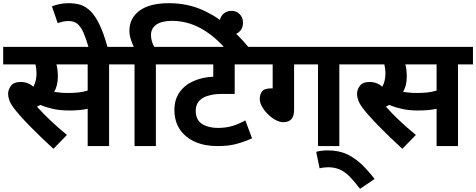

<svg xmlns="http://www.w3.org/2000/svg" viewBox="-20 -916 2986 1204"><path d="M664.1 -512.2V0H529.8V-233.9Q501 -227.5 474.6 -225.6Q441.9 -223.1 416 -223.1Q351.1 -223.1 307.6 -234.4Q266.1 -243.7 232.9 -257.8Q229.5 -256.3 222.7 -252.7Q215.8 -249 211.9 -247.1Q252 -202.1 297.9 -159.2Q344.7 -114.7 399.9 -69.8L314.9 17.1Q230.5 -60.5 167.5 -125Q101.1 -192.9 66.9 -237.8Q43.9 -269 38.1 -289.1Q30.8 -309.6 30.8 -327.1Q30.8 -353.5 48.3 -377.4Q65.9 -401.9 109.9 -401.9Q156.2 -401.9 189 -372.1Q200.2 -391.6 204.6 -413.1Q209 -435.1 209 -458Q209 -483.9 202.1 -512.2H0V-622.1H757.8V-512.2ZM403.8 -333Q439.5 -333 469.7 -335.9Q500 -338.9 529.8 -348.1V-512.2H334Q338.4 -495.1 340.3 -479.5Q342.8 -459 342.8 -437Q342.8 -407.7 336.9 -382.8Q331.1 -359.4 319.8 -339.8Q333 -337.9 360.4 -335Q378.4 -333 403.8 -333Z M536.6 -615.2Q521 -670.4 503.4 -711.9Q486.3 -749.5 465.3 -766.6Q443.8 -784.2 409.7 -784.2Q391.6 -784.2 373 -780.3Q354 -775.4 341.8 -771L305.7 -876Q333 -886.7 355 -890.6Q378.9 -896 410.6 -896Q450.7 -896 484.9 -885.7Q518.6 -874.5 548.3 -845.7Q577.1 -817.4 604 -761.7Q630.4 -707 655.8 -615.2Z M823.7 -512.2H743.7V-622.1H818.8Q807.1 -646 799.3 -672.9Q791.5 -697.8 791.5 -723.1Q791.5 -802.2 855 -849.1Q918.5 -896 1039.6 -896Q1149.4 -896 1241.7 -856.9Q1332 -818.4 1406.7 -753.9Q1481.4 -689.9 1542.5 -615.2H1389.6Q1316.9 -696.8 1233.9 -741.2Q1150.4 -785.2 1058.6 -785.2Q994.6 -785.2 960.4 -761.7Q926.8 -737.3 926.8 -696.8Q926.8 -675.8 932.6 -656.2Q938.5 -636.7 947.8 -622.1H1052.7V-512.2H957.5V0H823.7Z M1592.8 -512.2H1451.7V-327.1H1383.8Q1329.1 -327.1 1302.2 -320.3Q1274.9 -314.5 1254.4 -303.2Q1207.5 -276.4 1207.5 -221.2Q1207.5 -164.1 1247.1 -138.7Q1286.6 -113.8 1345.7 -113.8Q1396 -113.8 1437 -126Q1477.5 -138.2 1518.6 -161.1L1560.5 -48.8Q1513.2 -26.9 1463.4 -13.7Q1414.6 0 1342.8 0Q1264.2 0 1203.6 -26.4Q1143.1 -53.2 1107.9 -104Q1073.7 -155.3 1073.7 -227.1Q1073.7 -292 1106 -337.4Q1137.7 -382.8 1192.9 -407.2Q1248.5 -432.1 1317.4 -435.1V-512.2H1037.6V-622.1H1592.8Z M1356.9 -772.9Q1356.9 -805.2 1378.4 -826.7Q1399.9 -848.1 1431.2 -848.1Q1463.4 -848.1 1483.4 -826.7Q1503.9 -805.7 1503.9 -772.9Q1503.9 -740.2 1483.4 -719.7Q1463.4 -698.2 1431.2 -698.2Q1399.9 -698.2 1378.9 -719.7Q1356.9 -740.2 1356.9 -772.9Z M1824.2 -512.2V-226.1Q1824.2 -186.5 1806.6 -168Q1789.1 -149.9 1757.3 -149.9Q1733.9 -149.9 1709 -163.1Q1683.1 -176.8 1660.6 -199.2Q1638.2 -221.2 1623.5 -246.6Q1608.9 -272.5 1608.9 -295.9Q1608.9 -322.3 1622.6 -341.8Q1636.7 -361.8 1680.2 -361.8H1689.9V-512.2H1578.1V-622.1H2202.1V-512.2H2107.9V0H1974.1V-512.2Z M1962.9 36.1Q1980 30.8 1998 29.3Q2014.2 26.9 2034.2 26.9Q2102.5 26.9 2155.8 50.8Q2206.5 75.7 2248.5 115.2Q2292.5 158.7 2329.1 206.1L2237.8 268.1Q2201.7 220.7 2171.9 190.4Q2141.6 160.6 2110.8 147Q2078.1 132.8 2037.1 132.8Q2024.9 132.8 2008.3 134.8Q2003.4 135.7 1995.1 137.2Q1986.8 138.7 1983.9 139.2Z M2852.1 -512.2V0H2717.8V-233.9Q2689 -227.5 2662.6 -225.6Q2629.9 -223.1 2604 -223.1Q2539.1 -223.1 2495.6 -234.4Q2454.1 -243.7 2420.9 -257.8Q2417.5 -256.3 2410.6 -252.7Q2403.8 -249 2399.9 -247.1Q2439.9 -202.1 2485.8 -159.2Q2532.7 -114.7 2587.9 -69.8L2502.9 17.1Q2418.5 -60.5 2355.5 -125Q2289.1 -192.9 2254.9 -237.8Q2231.9 -269 2226.1 -289.1Q2218.8 -309.6 2218.8 -327.1Q2218.8 -353.5 2236.3 -377.4Q2253.9 -401.9 2297.9 -401.9Q2344.2 -401.9 2377 -372.1Q2388.2 -391.6 2392.6 -413.1Q2397 -435.1 2397 -458Q2397 -483.9 2390.1 -512.2H2188V-622.1H2945.8V-512.2ZM2591.8 -333Q2627.4 -333 2657.7 -335.9Q2688 -338.9 2717.8 -348.1V-512.2H2522Q2526.4 -495.1 2528.3 -479.5Q2530.8 -459 2530.8 -437Q2530.8 -407.7 2524.9 -382.8Q2519 -359.4 2507.8 -339.8Q2521 -337.9 2548.3 -335Q2566.4 -333 2591.8 -333Z"/></svg>

Font: Droid Sans Thai
Style: Bold
Weight: 700
Designer: Steve Matteson
Foundry: Ascender Corporation
Version: Version 1.00